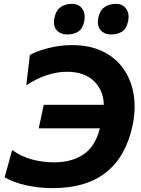

<svg xmlns="http://www.w3.org/2000/svg" viewBox="-20 -961 728 994"><path d="M251.5 13Q182 13 115.5 -1.8Q49 -16.5 4 -43L43 -184.5Q90 -150 146.5 -135.2Q203 -120.5 260 -120.5Q350 -120.5 411.5 -161.2Q473 -202 497 -296.5H180.5L206.5 -418.5H517.5Q515.5 -494.5 465.5 -542Q415.5 -589.5 326 -589.5Q279 -589.5 226.2 -573.2Q173.5 -557 116 -519L134.5 -676.5Q172.5 -697.5 232 -712.5Q291.5 -727.5 352.5 -727.5Q446 -727.5 513.2 -694.2Q580.5 -661 620.5 -603Q660.5 -545 672.2 -470.2Q684 -395.5 666.5 -313Q633.5 -153 530.8 -70Q428 13 251.5 13ZM555 -782.5Q520.5 -782.5 500.8 -805.2Q481 -828 489 -869Q497 -907 521 -924Q545 -941 579 -941Q616 -941 633.5 -915.2Q651 -889.5 643.5 -852.5Q635 -811 611.2 -796.8Q587.5 -782.5 555 -782.5ZM327.5 -782.5Q293 -782.5 273 -805.2Q253 -828 262 -869Q269.5 -907 293.5 -924Q317.5 -941 352 -941Q388.5 -941 406 -915.2Q423.5 -889.5 416.5 -852.5Q408 -811 384.2 -796.8Q360.5 -782.5 327.5 -782.5Z"/></svg>

Font: Commissioner
Style: Bold Italic
Weight: 700
Italic angle: -12°
Designer: Kostas Bartsokas
Foundry: Kostas Bartsokas
Version: Version 1.000; ttfautohint (v1.8.3)